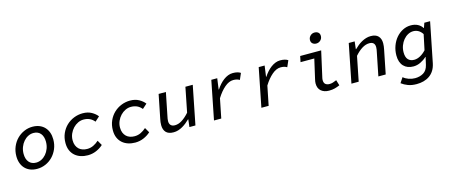

<svg xmlns="http://www.w3.org/2000/svg" viewBox="-53 -1428 5506 2348"><g transform="rotate(-15 2700.0 -254.5)"><path d="M251 12Q202 12 163.5 -3.5Q125 -19 98 -47.5Q71 -76 57 -115.5Q43 -155 43 -203Q43 -267 66 -322Q89 -377 128 -416.5Q167 -456 218 -478.5Q269 -501 325 -501Q374 -501 412.5 -485.5Q451 -470 478 -441.5Q505 -413 519 -373.5Q533 -334 533 -286Q533 -221 510 -166.5Q487 -112 448 -72Q409 -32 358 -10Q307 12 251 12ZM258 -65Q294 -65 326.5 -81.5Q359 -98 384 -127Q409 -156 424 -195.5Q439 -235 439 -281Q439 -348 407 -386Q375 -424 318 -424Q282 -424 249.5 -407.5Q217 -391 191.5 -361.5Q166 -332 151 -292.5Q136 -253 136 -208Q136 -141 168.5 -103Q201 -65 258 -65Z M893 12Q845 12 803.5 -1.5Q762 -15 731 -42Q700 -69 682.5 -109Q665 -149 665 -203Q665 -270 689.5 -325Q714 -380 755 -419Q796 -458 849.5 -479.5Q903 -501 961 -501Q1026 -501 1073 -474.5Q1120 -448 1146 -413L1088 -361Q1062 -393 1028.5 -408.5Q995 -424 951 -424Q915 -424 880.5 -407.5Q846 -391 819 -362.5Q792 -334 775 -295.5Q758 -257 758 -213Q758 -175 769.5 -147.5Q781 -120 800.5 -101.5Q820 -83 847 -74Q874 -65 905 -65Q947 -65 983.5 -82.5Q1020 -100 1052 -129L1088 -66Q1050 -31 999.5 -9.5Q949 12 893 12Z M1493 12Q1445 12 1403.5 -1.5Q1362 -15 1331 -42Q1300 -69 1282.5 -109Q1265 -149 1265 -203Q1265 -270 1289.5 -325Q1314 -380 1355 -419Q1396 -458 1449.5 -479.5Q1503 -501 1561 -501Q1626 -501 1673 -474.5Q1720 -448 1746 -413L1688 -361Q1662 -393 1628.5 -408.5Q1595 -424 1551 -424Q1515 -424 1480.5 -407.5Q1446 -391 1419 -362.5Q1392 -334 1375 -295.5Q1358 -257 1358 -213Q1358 -175 1369.5 -147.5Q1381 -120 1400.5 -101.5Q1420 -83 1447 -74Q1474 -65 1505 -65Q1547 -65 1583.5 -82.5Q1620 -100 1652 -129L1688 -66Q1650 -31 1599.5 -9.5Q1549 12 1493 12Z M1978 12Q1913 12 1882.5 -21Q1852 -54 1852 -111Q1852 -150 1861 -189L1921 -489H2013L1955 -200Q1951 -182 1948.5 -166.5Q1946 -151 1946 -136Q1946 -103 1964 -85Q1982 -67 2016 -67Q2061 -67 2106.5 -96Q2152 -125 2198 -177L2260 -489H2353L2256 0H2180L2191 -95H2187Q2166 -74 2142 -55Q2118 -36 2092 -21Q2066 -6 2037.5 3Q2009 12 1978 12Z M2491 0 2588 -489H2663L2644 -351H2648Q2668 -382 2692.5 -409.5Q2717 -437 2744.5 -457.5Q2772 -478 2801.5 -489.5Q2831 -501 2862 -501Q2925 -501 2960 -477L2925 -397Q2907 -408 2888 -412.5Q2869 -417 2845 -417Q2791 -417 2735.5 -369.5Q2680 -322 2632 -244L2583 0Z M3091 0 3188 -489H3263L3244 -351H3248Q3268 -382 3292.5 -409.5Q3317 -437 3344.5 -457.5Q3372 -478 3401.5 -489.5Q3431 -501 3462 -501Q3525 -501 3560 -477L3525 -397Q3507 -408 3488 -412.5Q3469 -417 3445 -417Q3391 -417 3335.5 -369.5Q3280 -322 3232 -244L3183 0Z M3946 12Q3884 12 3846 -20.5Q3808 -53 3808 -115Q3808 -138 3816 -170L3872 -415H3698L3713 -489H3979L3906 -163Q3904 -155 3903 -147.5Q3902 -140 3902 -133Q3902 -96 3921.5 -80.5Q3941 -65 3973 -65Q3995 -65 4015.5 -71.5Q4036 -78 4062 -89L4083 -19Q4051 -5 4019.5 3.5Q3988 12 3946 12ZM3944 -585Q3917 -585 3898 -600.5Q3879 -616 3879 -645Q3879 -676 3901.5 -698.5Q3924 -721 3956 -721Q3985 -721 4003 -705.5Q4021 -690 4021 -661Q4021 -629 3998.5 -607Q3976 -585 3944 -585Z M4231 0 4328 -489H4403L4392 -393H4396Q4417 -414 4441 -433.5Q4465 -453 4492 -468Q4519 -483 4548 -492Q4577 -501 4608 -501Q4672 -501 4703 -468Q4734 -435 4734 -378Q4734 -358 4731.5 -339Q4729 -320 4725 -300L4665 0H4572L4630 -289Q4634 -307 4636.5 -322.5Q4639 -338 4639 -353Q4639 -421 4569 -421Q4524 -421 4477.5 -392.5Q4431 -364 4385 -311L4323 0Z M5002 212Q4940 212 4893.5 194.5Q4847 177 4812 150L4855 85Q4884 110 4923 123.5Q4962 137 5002 137Q5062 137 5108 109.5Q5154 82 5170 15L5192 -81H5188Q5154 -49 5110 -28Q5066 -7 5020 -7Q4942 -7 4896.5 -54.5Q4851 -102 4851 -190Q4851 -254 4872 -311Q4893 -368 4929 -410Q4965 -452 5013 -476.5Q5061 -501 5115 -501Q5166 -501 5203 -481.5Q5240 -462 5260 -429H5264L5285 -489H5358L5257 16Q5246 69 5222.5 106Q5199 143 5165 166.5Q5131 190 5089.5 201Q5048 212 5002 212ZM5050 -83Q5087 -83 5126 -104Q5165 -125 5200 -163L5241 -357Q5218 -392 5189 -408Q5160 -424 5127 -424Q5091 -424 5058.5 -406.5Q5026 -389 5001 -359Q4976 -329 4961 -289Q4946 -249 4946 -204Q4946 -142 4973.5 -112.5Q5001 -83 5050 -83Z"/></g></svg>

Font: Source Code Pro Medium
Style: Italic
Weight: 500
Italic angle: -11°
Monospace: yes
Designer: Paul D. Hunt, Teo Tuominen
Foundry: Adobe Systems Incorporated
Version: Version 1.050;PS 1.000;hotconv 16.6.51;makeotf.lib2.5.65220